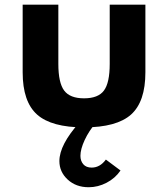

<svg xmlns="http://www.w3.org/2000/svg" viewBox="-20 -532 724 826"><path d="M341.5 16Q482 16 543.8 -39.2Q605.5 -94.5 605.5 -221V-512H452V-257Q452 -176 427.2 -142.5Q402.5 -109 341.5 -109Q281 -109 256 -142.5Q231 -176 231 -257V-512H77.5V-221Q77.5 -94.5 139.5 -39.2Q201.5 16 341.5 16ZM361.5 273.5Q401.5 273.5 438.5 254.2Q475.5 235 498.5 201.5L435.5 154.5Q410 189 374.5 189Q350.5 189 338.2 174.5Q326 160 326 138.5Q326 110 344.2 70.5Q362.5 31 394 -5.5H322Q235.5 91 235.5 161Q235.5 207.5 271.2 240.5Q307 273.5 361.5 273.5Z"/></svg>

Font: Spartan
Style: Bold
Weight: 700
Designer: Matt Bailey, Mirko Velimirovic
Foundry: Matt Bailey
Version: Version 1.003; ttfautohint (v1.8.3)